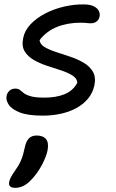

<svg xmlns="http://www.w3.org/2000/svg" viewBox="-20 -523 535 885"><path d="M176.8 10Q108.2 10 70.8 -4.9Q33.4 -19.8 19.9 -41Q6.4 -62.2 10.2 -80.4Q12.8 -95 23.6 -104.8Q34.4 -114.6 50 -114.6Q64 -114.6 71.7 -108.4Q79.4 -102.2 89.8 -93.8Q100.2 -85.4 122.1 -79.2Q144 -73 185.2 -73Q238.8 -73 277.9 -88.9Q317 -104.8 336.6 -142Q334.6 -162.2 313.4 -175.4Q292.2 -188.6 260.9 -198.8Q229.6 -209 196.5 -219.9Q163.4 -230.8 135.7 -246.7Q108 -262.6 93.5 -286.8Q79 -311 87 -347.8Q93.8 -382.8 121.3 -411.6Q148.8 -440.4 188.9 -461.1Q229 -481.8 275.5 -492.6Q322 -503.4 366 -502.6Q395.2 -502.6 411.7 -494.4Q428.2 -486.2 435 -473.6Q441.8 -461 439 -447Q436.2 -432.8 425.6 -424.2Q415 -415.6 398.2 -415.6Q392.4 -415.6 386.2 -416.3Q380 -417 371.6 -417.7Q363.2 -418.4 351.6 -418.4Q291.8 -418.4 243.1 -399Q194.4 -379.6 162.4 -338Q164.6 -318.8 185.3 -306.3Q206 -293.8 237.7 -283.4Q269.4 -273 303 -261.9Q336.6 -250.8 364.9 -234.4Q393.2 -218 408.1 -192.6Q423 -167.2 415 -129.2Q407.6 -94.6 385.8 -68.4Q364 -42.2 331.8 -24.7Q299.6 -7.2 260.1 1.4Q220.6 10 176.8 10ZM50.8 342.8Q16.6 342.8 22.4 315.2Q24.6 305 30 294.2Q35.4 283.4 51.8 259.8Q65.4 241 73.3 224.2Q81.2 207.4 86 190.5Q90.8 173.6 94.6 155.6Q99.8 129.2 112.8 115.4Q125.8 101.6 149 101.6Q178.2 101.6 192 118.1Q205.8 134.6 199.2 170.2Q192.8 201 171.5 240.5Q150.2 280 118.8 311.2Q100.6 328.8 83.9 335.8Q67.2 342.8 50.8 342.8Z"/></svg>

Font: Shantell Sans Light
Style: Italic
Weight: 300
Italic angle: -11°
Designer: Stephen Nixon, Anya Danilova, Shantell Martin
Foundry: Arrow Type
Version: Version 1.008;[ac192a2d6]